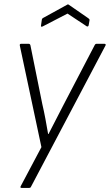

<svg xmlns="http://www.w3.org/2000/svg" viewBox="-20 -686 510 890"><path d="M80 185Q72 185 76 177L172 -4L72 -474Q70 -483 78 -483H113Q119 -483 121 -476L176 -204Q184 -170 190.5 -135Q197 -100 203 -65H205Q222 -99 240 -133Q258 -167 275 -201L419 -477Q422 -483 428 -483H464Q468 -483 469.5 -480.5Q471 -478 469 -475L124 179Q122 185 115 185ZM177 -563Q174 -562 171.5 -562.5Q169 -563 170 -567L174 -595Q175 -601 182 -604L291 -664Q295 -667 299 -664L390 -601Q396 -597 395 -592L391 -569Q389 -561 382 -564L293 -623Z"/></svg>

Font: Sofia Sans Semi Condensed Light
Style: Italic
Weight: 300
Italic angle: -9°
Version: Version 4.100